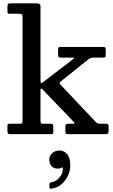

<svg xmlns="http://www.w3.org/2000/svg" viewBox="-20 -800 675 1145"><path d="M94.5 -718H38.5Q29 -718 26.8 -720.5Q24.5 -723 24.5 -732V-761.5Q24.5 -772.5 27.2 -776.2Q30 -780 40.5 -780H197.5Q209.5 -780 215.5 -776.5Q221.5 -773 221.5 -760V-325.5Q221.5 -311 223 -306Q224.5 -301 234 -308L408.5 -441.5Q422 -452 423 -454.2Q424 -456.5 398.5 -456.5H343.5Q331.5 -456.5 329 -460.8Q326.5 -465 326.5 -477.5V-504.5Q326.5 -513.5 329 -516.8Q331.5 -520 340.5 -520H595.5Q604.5 -520 607.5 -516.8Q610.5 -513.5 610.5 -504V-472.5Q610.5 -462 606.8 -459.2Q603 -456.5 592.5 -456.5H539Q527 -456.5 520.2 -454Q513.5 -451.5 507.5 -446.5L344.5 -316Q335 -308.5 334.8 -305.2Q334.5 -302 343 -293L549.5 -74Q556 -67.5 560.8 -64.8Q565.5 -62 579 -62H614.5Q627.5 -62 627.5 -49V-19Q627.5 -7 623.2 -3.5Q619 0 607.5 0H385Q374.5 0 372.2 -3.8Q370 -7.5 370 -18.5V-44.5Q370 -55.5 372.8 -58.8Q375.5 -62 386 -62H408.5Q425 -62 424.8 -65Q424.5 -68 418 -75L232.5 -268Q226.5 -274 224 -272Q221.5 -270 221.5 -255.5V-80.5Q221.5 -70 224.2 -66Q227 -62 238.5 -62H279Q287 -62 292.2 -59.8Q297.5 -57.5 297.5 -48.5V-12Q297.5 -3.5 294 -1.8Q290.5 0 282 0H39Q24.5 0 24.5 -15.5V-51.5Q24.5 -58.5 28 -60.2Q31.5 -62 39 -62H96Q107.5 -62 111 -64.5Q114.5 -67 114.5 -78V-701Q114.5 -712 110 -715Q105.5 -718 94.5 -718ZM274 151.5Q274 128.5 291.8 113Q309.5 97.5 335 97.5Q362 97.5 380.5 119.2Q399 141 399 187.5Q399 218.5 384.5 249Q370 279.5 344.2 300.8Q318.5 322 285 325Q279.5 325.5 277.2 324.8Q275 324 275 318V297Q275 288.5 285 287.5Q313.5 283.5 334.8 258.8Q356 234 355 201.5Q354.5 195.5 346.5 200.5Q338.5 205.5 323.5 205.5Q300.5 205.5 287.2 190.2Q274 175 274 151.5Z"/></svg>

Font: Besley Medium
Style: Regular
Weight: 500
Designer: Owen Earl
Foundry: indestructible type*
Version: Version 2.001; ttfautohint (v1.8.3)